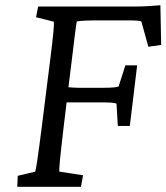

<svg xmlns="http://www.w3.org/2000/svg" viewBox="-20 -715 637 735"><path d="M46 0H290L298 -44L207 -58C206 -67 209 -106 224 -232L235 -323H373C400 -323 419 -322 426 -318L431 -233H477L505 -465H460L434 -384C426 -381 411 -379 380 -379H278C267 -379 255 -380 242 -381L255 -486C263 -552 271 -621 274 -633C291 -636 324 -637 346 -637H481C497 -637 513 -636 521 -633L548 -536L597 -543L594 -695C548 -691 521 -690 492 -690H126L118 -649L186 -632C188 -624 184 -579 172 -485L139 -222C125 -112 118 -67 115 -58L48 -42Z"/></svg>

Font: TPK Tissa Web
Style: Italic
Weight: 400
Italic angle: -7°
Designer: Jacques Le Bailly, Suppakit Chalermlarp | Katatrad Co.,Ltd.
Foundry: Jacques Le Bailly, Cadson Demak Co.,Ltd.
Version: Version 5.000;Glyphs 3.1.2 (3151)